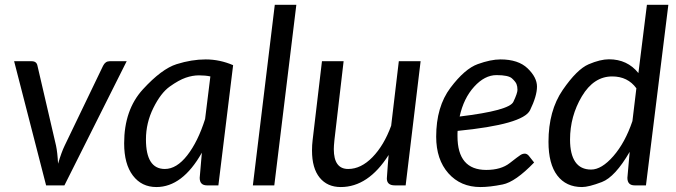

<svg xmlns="http://www.w3.org/2000/svg" viewBox="-20 -756 2756 783"><path d="M109.4 -506.3Q129.4 -506.3 132.8 -487.8L208.5 -162.1Q214.4 -134.8 216.8 -88.4Q231 -136.2 243.7 -162.1L400.4 -487.8Q409.7 -506.3 426.8 -506.3H496.6L242.7 0H168L37.6 -506.3Z M575.2 -187.5Q575.2 -66.9 652.3 -66.9Q700.2 -66.9 743.7 -122.6Q787.1 -178.2 816.4 -270.5L837.9 -444.3Q817.9 -448.7 791.5 -448.7Q765.1 -448.7 737.1 -439Q709 -429.2 672.4 -403.1Q635.7 -377 605.5 -315.9Q575.2 -254.9 575.2 -187.5ZM803.2 -133.3Q724.1 6.8 617.7 6.8Q557.6 6.8 522 -40Q486.3 -86.9 486.3 -171.4Q486.3 -308.1 562.7 -391.6Q639.2 -475.1 700.4 -494.4Q761.7 -513.7 818.8 -513.7Q876 -513.7 930.7 -490.2L870.6 0H824.2Q794.4 0 794.4 -30.8Z M1011.2 0 1100.6 -736.3H1188.5L1098.6 0Z M1564.9 -124Q1481.9 6.8 1369.6 6.8Q1314.9 6.8 1283.7 -31.5Q1252.4 -69.8 1252.4 -142.1Q1252.4 -165 1254.9 -184.6L1293 -506.3H1381.3L1343.8 -184.6Q1341.3 -160.2 1341.3 -147.9Q1341.3 -66.9 1399.9 -66.9Q1452.1 -66.9 1499 -115Q1545.9 -163.1 1575.2 -243.2L1606.4 -506.3H1695.3L1634.3 0H1590.3Q1557.6 0 1557.6 -28.3L1561.5 -83.5Z M1854.5 -280.8Q2056.6 -305.2 2073.5 -340.6Q2090.3 -376 2090.3 -389.6Q2090.3 -403.3 2086.4 -413.1Q2082.5 -422.9 2067.9 -436.3Q2053.2 -449.7 2004.9 -449.7Q1956.5 -449.7 1913.6 -402.3Q1870.6 -355 1854.5 -280.8ZM1845.7 -200.7Q1845.7 -63 1962.9 -63Q2022.9 -63 2058.6 -90.8Q2094.2 -118.7 2102.8 -124Q2111.3 -129.4 2120.1 -129.4Q2128.9 -129.4 2136.2 -121.1L2158.2 -93.3Q2082 -14.2 2029.8 -3.7Q1977.5 6.8 1939.5 6.8Q1858.4 6.8 1808.6 -49.3Q1758.8 -105.5 1758.8 -198.7Q1758.8 -320.8 1817.1 -398.2Q1875.5 -475.6 1928.5 -494.6Q1981.4 -513.7 2021 -513.7Q2093.8 -513.7 2131.8 -477.1Q2169.9 -440.4 2169.9 -402.8Q2169.9 -364.7 2141.6 -306.6Q2113.3 -248.5 1846.2 -222.2Q1845.7 -216.8 1845.7 -211.4Q1845.7 -206.1 1845.7 -200.7Z M2476.6 -444.3Q2401.4 -444.3 2353 -363.3Q2304.7 -282.2 2304.7 -186.5Q2304.7 -127 2326.2 -95.7Q2347.7 -64.5 2390.6 -64.5Q2433.6 -64.5 2481.4 -119.4Q2529.3 -174.3 2559.1 -262.2L2575.2 -396Q2540 -444.3 2476.6 -444.3ZM2463.4 -514.2Q2538.6 -514.2 2583.5 -458L2618.2 -736.3H2705.6L2614.3 0H2568.4Q2538.6 0 2538.6 -30.8L2547.9 -136.7Q2488.3 -34.2 2434.6 -13.7Q2380.9 6.8 2353.5 6.8Q2288.6 6.8 2252.7 -40.3Q2216.8 -87.4 2216.8 -177.7Q2216.8 -304.7 2274.9 -389.2Q2333 -473.6 2380.6 -493.9Q2428.2 -514.2 2463.4 -514.2Z"/></svg>

Font: Lato-Italic
Style: Italic
Weight: 400
Italic angle: -7°
Designer: Lukasz Dziedzic
Foundry: tyPoland Lukasz Dziedzic
Version: Version 1.104; Western+Polish opensource